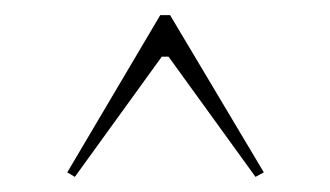

<svg xmlns="http://www.w3.org/2000/svg" viewBox="-20 -728 437 254"><path d="M329 -500 318 -494 203 -653H194L79 -494L69 -500L192 -708H205Z"/></svg>

Font: Kalnia Glaze Thin Medium
Style: Regular
Weight: 500
Version: Version 1.110